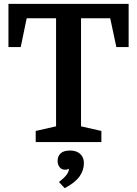

<svg xmlns="http://www.w3.org/2000/svg" viewBox="-20 -740 714 1000"><path d="M24 -720H650V-495H586L554 -645H402V-82L508 -58V0H166V-58L272 -82V-645H119L88 -495H24ZM345 44Q378 44 397.5 61.5Q417 79 417 109Q417 148 393.5 180Q370 212 317 240L287 208Q313 188 325.5 172Q338 156 339 141L336 139Q333 144 319 144Q300 144 290 130Q280 116 280 99Q280 73 296 58.5Q312 44 345 44Z"/></svg>

Font: Domine
Style: Bold
Weight: 700
Designer: Pablo Impallari, Rodrigo Fuenzalida, Brenda Gallo
Foundry: Pablo Impallari, Rodrigo Fuenzalida, Brenda Gallo
Version: Version 2.000